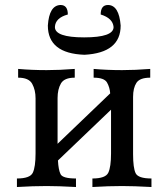

<svg xmlns="http://www.w3.org/2000/svg" viewBox="-20 -750 663 770"><path d="M587.4 0Q516.6 -3.9 469.7 -3.9Q415 -3.9 350.6 0V-34.2Q403.3 -34.2 414.3 -57.4Q425.3 -80.6 425.3 -134.8V-310.1L212.4 -106.4Q214.4 -68.8 222.9 -51.5Q231.4 -34.2 284.7 -34.2V0Q213.9 -3.9 167 -3.9Q112.3 -3.9 47.9 0V-34.2Q100.6 -34.2 111.6 -57.4Q122.6 -80.6 122.6 -134.8V-355.5Q122.6 -389.2 109.1 -413.8Q95.7 -438.5 52.7 -438.5V-473.6Q107.4 -468.8 167 -468.8Q219.2 -468.8 279.8 -473.6V-438.5Q237.8 -438.5 224.4 -415.3Q210.9 -392.1 210.9 -356.4V-173.3L421.9 -375.5Q420.4 -398.9 409.4 -418.7Q398.4 -438.5 355.5 -438.5V-473.6Q410.2 -468.8 469.7 -468.8Q522 -468.8 582.5 -473.6V-438.5Q540.5 -438.5 527.1 -417.7Q513.7 -397 513.7 -361.3V-131.8Q513.7 -76.7 523.9 -55.4Q534.2 -34.2 587.4 -34.2ZM318.8 -530.3Q171.9 -535.6 171.9 -647.5Q177.2 -728.5 222.7 -730Q252 -730 252 -691.9Q201.7 -678.2 200.2 -641.6Q200.2 -600.1 317.4 -600.1Q435.5 -600.1 435.5 -641.6Q432.6 -676.8 383.8 -691.9Q383.8 -730 413.1 -730Q457.5 -729.5 463.9 -647.5Q463.9 -538.1 318.8 -530.3Z"/></svg>

Font: Kelvinch
Style: Regular
Weight: 400
Designer: Paul James MIller
Foundry: High-Logic / Made with FontCreator
Version: Version 3.30 September 23, 2016